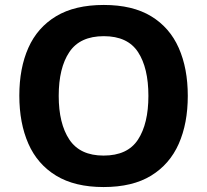

<svg xmlns="http://www.w3.org/2000/svg" viewBox="-20 -745 836 775"><path d="M738 -358Q738 -247 701.5 -164.5Q665 -82 590 -36Q515 10 398 10Q282 10 206.5 -36Q131 -82 94.5 -165Q58 -248 58 -359Q58 -470 94.5 -552Q131 -634 206.5 -679.5Q282 -725 399 -725Q515 -725 590 -679.5Q665 -634 701.5 -551.5Q738 -469 738 -358ZM217 -358Q217 -246 260 -181.5Q303 -117 398 -117Q495 -117 537 -181.5Q579 -246 579 -358Q579 -471 537 -535Q495 -599 399 -599Q303 -599 260 -535Q217 -471 217 -358Z"/></svg>

Font: Noto IKEA Simplified Chinese
Style: Bold
Weight: 700
Designer: Monotype Design Team
Foundry: Monotype Imaging Inc.
Version: Version 1.100